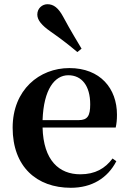

<svg xmlns="http://www.w3.org/2000/svg" viewBox="-20 -875 612 911"><path d="M367 -644C343 -685 317 -726 280 -795C257 -838 234 -855 205 -855C181 -855 157 -836 157 -806C157 -779 179 -754 219 -726C278 -685 312 -657 347 -628ZM316 16C415 16 490 -29 532 -110L514 -123C479 -76 432 -48 361 -48C261 -48 186 -113 182 -270H529C533 -288 535 -306 535 -331C535 -455 456 -552 309 -552C167 -552 40 -449 40 -269C40 -84 154 16 316 16ZM182 -305C187 -452 240 -518 304 -518C368 -518 408 -468 408 -380C408 -326 396 -305 353 -305Z"/></svg>

Font: Noto Serif CJK HK
Style: Bold
Weight: 700
Designer: Ryoko NISHIZUKA 西塚涼子 (kana & ideographs); Frank Grießhammer (Latin, Greek & Cyrillic); Wenlong ZHANG 张文龙 (bopomofo); San
Foundry: Adobe
Version: Version 2.001;hotconv 1.1.0;makeotfexe 2.6.0